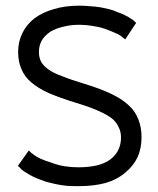

<svg xmlns="http://www.w3.org/2000/svg" viewBox="-20 -633 549 667"><path d="M42 -56.6Q43.9 -55.7 49.8 -49.8Q52.7 -45.9 58.6 -41Q65.4 -36.1 74.2 -31.2Q83 -25.4 92.8 -20.5Q102.5 -15.6 115.2 -10.7Q127 -5.9 141.6 -1Q157.2 2.9 174.8 6.8Q193.4 10.7 212.9 12.7Q232.4 13.7 252.9 13.7Q305.7 13.7 345.7 2.9Q386.7 -8.8 415 -33.2Q443.4 -56.6 458 -86.9Q471.7 -118.2 471.7 -156.2Q471.7 -190.4 460.9 -217.8Q450.2 -246.1 427.7 -266.6Q405.3 -288.1 367.2 -306.6Q328.1 -325.2 273.4 -341.8Q227.5 -355.5 196.3 -368.2Q164.1 -379.9 148.4 -391.6Q131.8 -403.3 123 -418Q115.2 -433.6 115.2 -452.1Q115.2 -474.6 125 -492.2Q134.8 -508.8 154.3 -522.5Q173.8 -534.2 199.2 -540Q224.6 -546.9 255.9 -546.9Q279.3 -546.9 300.8 -543Q323.2 -540 343.8 -533.2Q365.2 -525.4 377.9 -519.5Q390.6 -514.6 397.5 -509.8Q403.3 -505.9 407.2 -502Q412.1 -499 415 -496.1Q427.7 -515.6 453.1 -553.7Q451.2 -555.7 446.3 -559.6Q443.4 -563.5 437.5 -566.4Q431.6 -570.3 423.8 -575.2Q416 -579.1 406.2 -584Q396.5 -587.9 385.7 -591.8Q376 -596.7 361.3 -600.6Q347.7 -603.5 330.1 -607.4Q311.5 -610.4 293.9 -611.3Q275.4 -613.3 255.9 -613.3Q206.1 -613.3 168 -601.6Q128.9 -590.8 99.6 -569.3Q71.3 -546.9 57.6 -517.6Q43 -488.3 43 -452.1Q43 -418.9 54.7 -392.6Q65.4 -366.2 88.9 -346.7Q111.3 -327.1 149.4 -309.6Q188.5 -293 242.2 -276.4Q288.1 -262.7 319.3 -249Q350.6 -235.4 367.2 -222.7Q383.8 -210 391.6 -192.4Q400.4 -175.8 400.4 -155.3Q400.4 -130.9 390.6 -111.3Q380.9 -92.8 363.3 -79.1Q344.7 -65.4 317.4 -58.6Q289.1 -51.8 252 -51.8Q226.6 -51.8 203.1 -55.7Q179.7 -59.6 157.2 -68.4Q134.8 -75.2 120.1 -82Q106.4 -88.9 99.6 -93.8Q92.8 -98.6 87.9 -102.5Q83 -107.4 80.1 -110.4Q67.4 -92.8 42 -56.6Z"/></svg>

Font: TextaAlt
Style: Regular
Weight: 400
Designer: Daniel Hernandez & Miguel Hernandez
Version: Version 1.005;com.myfonts.easy.latinotype.texta.alt-regular.